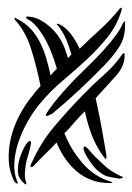

<svg xmlns="http://www.w3.org/2000/svg" viewBox="-20 -487 356 516"><path d="M316 -421Q317 -385 298.5 -358Q280 -331 258 -309Q227 -277 191 -243.5Q155 -210 120 -181Q118 -181 112 -177.5Q106 -174 104 -176Q102 -178 105.5 -183Q109 -188 110 -190Q116 -199 125 -210.5Q134 -222 144.5 -234Q155 -246 165 -257Q175 -268 183 -276Q202 -295 222 -314.5Q242 -334 259.5 -353.5Q277 -373 290.5 -391Q304 -409 310 -424Q314 -430 315 -430Q316 -429 316 -426Q316 -423 316 -421ZM307 -460Q294 -418 269 -387Q244 -356 213.5 -327.5Q183 -299 149.5 -271Q116 -243 86 -207Q68 -185 53 -158Q38 -131 29 -103.5Q20 -76 18.5 -49Q17 -22 26 0Q29 5 27 6Q25 7 22.5 4.5Q20 2 18 0Q5 -26 3.5 -56Q2 -86 9.5 -117Q17 -148 32.5 -177.5Q48 -207 69 -232Q74 -239 79 -244.5Q84 -250 89 -256Q78 -310 63.5 -356Q49 -402 20 -434Q18 -438 19 -438Q21 -440 26 -436Q47 -426 61.5 -410.5Q76 -395 86.5 -375Q97 -355 104 -331.5Q111 -308 116 -284Q119 -288 123.5 -293Q128 -298 133 -302Q117 -357 96 -391Q75 -425 55 -435Q53 -436 51 -438Q49 -440 51 -442Q52 -443 55.5 -442.5Q59 -442 61 -442Q78 -440 94 -430Q110 -420 123 -406.5Q136 -393 145 -376.5Q154 -360 158 -345Q160 -342 160.5 -338Q161 -334 163 -331L172 -341Q166 -361 158.5 -379.5Q151 -398 137 -417Q132 -422 132 -422Q134 -424 136.5 -423Q139 -422 141 -421Q157 -413 170.5 -395.5Q184 -378 194 -356Q225 -386 250.5 -409Q276 -432 302 -464Q303 -465 303.5 -465Q304 -465 305 -466Q306 -466 306 -467Q307 -467 307 -464.5Q307 -462 307 -460ZM310 -9Q307 -7 301 -7Q298 -7 295 -8Q280 -10 268.5 -13Q257 -16 241 -30Q235 -35 227.5 -45Q220 -55 214 -65Q208 -75 205.5 -83Q203 -91 206 -93Q208 -94 211.5 -91.5Q215 -89 218.5 -85Q222 -81 224.5 -78Q227 -75 228 -74Q236 -65 244 -58Q252 -51 260 -43Q268 -35 279.5 -27.5Q291 -20 304 -14Q305 -14 308 -12.5Q311 -11 310 -9ZM275 5Q247 5 225 -3.5Q203 -12 185.5 -27Q168 -42 154.5 -62Q141 -82 132 -104Q116 -87 101 -72.5Q86 -58 73 -44Q71 -41 67.5 -39Q64 -37 63 -38Q61 -40 62.5 -44Q64 -48 66 -51Q89 -103 125 -146Q161 -189 205 -234Q231 -261 259.5 -286Q288 -311 307 -339Q310 -344 314 -344Q315 -344 315 -338Q315 -309 291 -282.5Q267 -256 237 -223L240 -209Q248 -173 254.5 -136Q261 -99 266 -70Q266 -67 266 -63.5Q266 -60 265 -60Q263 -59 257 -68Q238 -94 226.5 -124.5Q215 -155 208 -188Q199 -179 191.5 -171Q184 -163 177 -155Q170 -147 165.5 -141.5Q161 -136 153 -129Q170 -86 201 -49.5Q232 -13 277 1Q288 5 275 5ZM42 3Q37 -1 31.5 -11Q26 -21 29 -44Q30 -53 34 -65Q38 -77 43 -87Q48 -97 53 -103Q58 -109 61 -108Q65 -107 62 -94.5Q59 -82 58 -78Q54 -65 51.5 -55.5Q49 -46 48 -34Q46 -20 47 -11.5Q48 -3 50 2Q51 5 50.5 8Q50 11 42 3Z"/></svg>

Font: Akronim
Style: Regular
Weight: 400
Designer: Grzegorz Klimczewski
Foundry: Fonty.PL
Version: Version 1.002